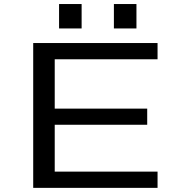

<svg xmlns="http://www.w3.org/2000/svg" viewBox="-20 -908 915 928"><path d="M140.5 0V-700H741.5V-621.5H244.5V-383H691.5V-305H244.5V-78.5H741.5V0ZM265.5 -888.5H374.5V-770.5H265.5ZM530.5 -888.5H639.5V-770.5H530.5Z"/></svg>

Font: Trispace SemiExpanded
Style: Regular
Weight: 400
Width: 6
Designer: Tyler Finck
Foundry: Etcetera Type Company
Version: Version 1.210; ttfautohint (v1.8.3)